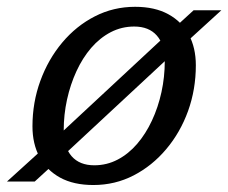

<svg xmlns="http://www.w3.org/2000/svg" viewBox="-44 -520 654 550"><path d="M343 -500.5Q399.5 -500.5 438.2 -479.2Q477 -458 497 -420.5Q517 -383 517 -333Q517 -264 494.8 -202.2Q472.5 -140.5 432.2 -92.8Q392 -45 338.8 -17.5Q285.5 10 223.5 10Q167 10 128.2 -11.2Q89.5 -32.5 69.2 -70.2Q49 -108 49 -158Q49 -226.5 71.5 -288.2Q94 -350 134.2 -398Q174.5 -446 227.8 -473.2Q281 -500.5 343 -500.5ZM226 -46.5Q262 -46.5 293 -62.8Q324 -79 348.8 -107.8Q373.5 -136.5 391.2 -174.5Q409 -212.5 418.5 -256Q428 -299.5 428 -344.5Q428 -392.5 405.2 -418.2Q382.5 -444 340.5 -444Q304.5 -444 273.2 -427.8Q242 -411.5 217.2 -382.8Q192.5 -354 175 -316Q157.5 -278 148 -234.8Q138.5 -191.5 138.5 -146Q138.5 -98.5 161.2 -72.5Q184 -46.5 226 -46.5ZM510.5 -490.5H590L487.5 -397L466 -380L139 -76L120.5 -59.5L55.5 0H-24L78.5 -93L99.5 -110L427 -414.5L445.5 -431Z"/></svg>

Font: Newsreader 9pt
Style: Italic
Weight: 400
Italic angle: -17°
Designer: Hugues Gentile
Foundry: Production Type
Version: Version 1.003